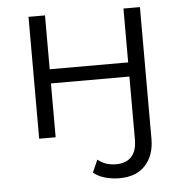

<svg xmlns="http://www.w3.org/2000/svg" viewBox="-52 -575 786 824"><g transform="rotate(-5 341.0 -163.0)"><path d="M430 199Q398 199 368 190.5Q338 182 318 165L342 111Q373 138 421 138Q464 138 487 113Q510 88 510 39V-232H172V0H101V-525H172V-293H510V-525H581V43Q581 113 542 156Q503 199 430 199Z"/></g></svg>

Font: MOST Montserrat
Style: Regular
Weight: 400
Designer: Julieta Ulanovsky
Foundry: Julieta Ulanovsky
Version: Version 8.000;March 11, 2024;FontCreator 15.0.0.2926 64-bit